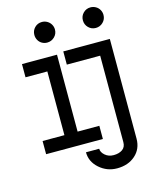

<svg xmlns="http://www.w3.org/2000/svg" viewBox="-128 -778 790 1029"><g transform="rotate(-15 267.0 -263.5)"><path d="M476.1 -699.2Q491.7 -699.2 505.1 -691.7Q518.6 -684.1 526.1 -670.9Q533.7 -657.7 533.7 -642.1Q533.7 -618.2 516.8 -601.6Q500 -585 476.3 -585Q452.6 -585 436 -601.6Q419.4 -618.2 419.4 -642.1Q419.4 -666 436 -682.6Q452.6 -699.2 476.1 -699.2ZM392.6 98.1Q421.9 98.1 440.9 85Q460 71.8 460 44.4V-435.5H274.9V-508.8H533.2V44.4Q533.2 101.1 493.7 136.2Q454.1 171.4 392.6 171.4Q336.4 171.4 294.4 134.3Q252.4 97.2 252.4 44.9H325.7Q325.7 64.5 345 81.3Q364.3 98.1 392.6 98.1ZM147.9 -633.8Q147.9 -657.7 164.3 -674.3Q180.7 -690.9 204.6 -690.9Q220.2 -690.9 233.4 -683.3Q246.6 -675.8 254.4 -662.6Q262.2 -649.4 262.2 -633.8Q262.2 -609.9 245.1 -593.3Q228 -576.7 204.6 -576.7Q189 -576.7 175.8 -584.2Q162.6 -591.8 155.3 -605Q147.9 -618.2 147.9 -633.8ZM43.5 -500.5H237.8V-73.7H358.4V-0.5H43.5V-73.7H164.6V-427.2H43.5Z"/></g></svg>

Font: Anka/Coder Condensed
Style: Regular
Weight: 400
Width: 4
Monospace: yes
Version: Version 1.100